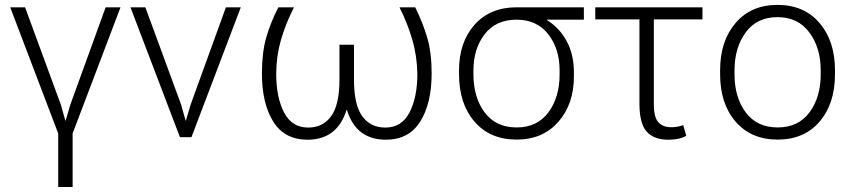

<svg xmlns="http://www.w3.org/2000/svg" viewBox="-20 -558 3461 781"><path d="M409.7 -528.3H470.2L275.4 -15.1V202.6H216.8V-15.1L21.5 -528.3H82L227.5 -132.3L245.6 -67.9H247.1L266.1 -132.3Z M716.8 -132.3 734.9 -67.9H736.3L755.4 -132.3L898.9 -528.3H959.5L758.8 0H711.9L510.7 -528.3H571.3Z M1175.8 -528.3Q1141.6 -460.9 1122.8 -395.5Q1104 -330.1 1103.5 -258.3Q1103.5 -162.6 1135.3 -100.8Q1167 -39.1 1233.9 -39.1Q1293 -39.1 1326.9 -85.2Q1360.8 -131.3 1360.8 -233.4V-376H1419.9V-233.4Q1419.9 -131.3 1453.6 -85.2Q1487.3 -39.1 1547.4 -39.1Q1613.8 -39.1 1645.8 -100.6Q1677.7 -162.1 1677.7 -258.3Q1676.3 -330.1 1657.5 -395.5Q1638.7 -460.9 1605 -528.3H1668.9Q1700.2 -464.8 1718 -404.3Q1735.8 -343.8 1735.8 -259.3Q1735.8 -137.7 1689.5 -63.7Q1643.1 10.3 1549.8 10.3Q1489.7 10.3 1450 -19.5Q1410.2 -49.3 1391.1 -110.8H1389.6Q1370.1 -49.3 1330.3 -19.5Q1290.5 10.3 1231 10.3Q1137.2 10.3 1091.3 -63.7Q1045.4 -137.7 1045.4 -259.3Q1045.4 -344.2 1063 -405.5Q1080.6 -466.8 1112.3 -528.3Z M2355 -478H2204.6V-476.6Q2257.3 -443.4 2285.9 -389.2Q2314.5 -335 2314.5 -263.2V-247.1Q2314.5 -134.8 2251.2 -62.5Q2188 9.8 2081.5 9.8Q1973.1 9.8 1910.2 -63.2Q1847.2 -136.2 1847.2 -255.9V-272Q1847.2 -385.7 1909.9 -456.8Q1972.7 -527.8 2080.1 -528.3H2355ZM1905.8 -255.9Q1905.8 -162.1 1951.4 -100.8Q1997.1 -39.6 2081.5 -39.6Q2165 -39.6 2210.7 -100.8Q2256.3 -162.1 2256.3 -255.9V-272Q2256.3 -359.4 2210.2 -418.7Q2164.1 -478 2080.6 -478H2080.1Q1996.6 -477.5 1951.2 -418.5Q1905.8 -359.4 1905.8 -272Z M2837.4 -479H2639.6V-133.8Q2639.6 -81.1 2658 -60.8Q2676.3 -40.5 2710.4 -40.5Q2723.6 -40.5 2734.6 -42.5Q2745.6 -44.4 2759.3 -48.8L2771.5 -5.4Q2754.4 3.4 2737.3 6.8Q2720.2 10.3 2699.7 10.3Q2638.7 10.3 2609.9 -23.2Q2581.1 -56.6 2581.1 -136.2V-479H2401.4V-528.3H2837.4Z M2909.2 -272Q2909.2 -391.1 2972.2 -464.6Q3035.2 -538.1 3142.6 -538.1Q3250.5 -538.1 3313.5 -464.6Q3376.5 -391.1 3376.5 -272V-255.9Q3376.5 -136.2 3313.7 -63.2Q3251 9.8 3143.6 9.8Q3035.2 9.8 2972.2 -63.2Q2909.2 -136.2 2909.2 -255.9ZM2967.8 -255.9Q2967.8 -162.1 3013.4 -100.8Q3059.1 -39.6 3143.6 -39.6Q3227.1 -39.6 3272.7 -100.8Q3318.4 -162.1 3318.4 -255.9V-272Q3318.4 -363.8 3272.2 -426Q3226.1 -488.3 3142.6 -488.3Q3058.6 -488.3 3013.2 -426Q2967.8 -363.8 2967.8 -272Z"/></svg>

Font: Franko
Style: Light
Weight: 300
Designer: Google
Version: Version 1.200310; 2013